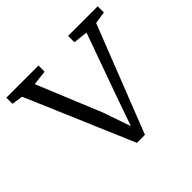

<svg xmlns="http://www.w3.org/2000/svg" viewBox="-140 -698 862 862"><g transform="rotate(-45 290.5 -267.0)"><path d="M1 -507V-546H205V-507L134 -499L260 -193L306 -60L351 -189L462 -498L393 -506V-546H581V-507L523 -498L323 12H272L54 -499Z"/></g></svg>

Font: Martel UltraLight
Style: Regular
Weight: 250
Designer: Dan Reynolds
Foundry: Dan Reynolds
Version: Version 1.001; ttfautohint (v1.1) -l 5 -r 5 -G 72 -x 0 -D la